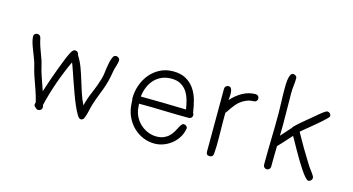

<svg xmlns="http://www.w3.org/2000/svg" viewBox="-79 -1032 2489 1355"><g transform="rotate(15 1165.5 -354.0)"><path d="M710 -491Q710 -484 707.5 -473.5Q705 -463 701.5 -451Q698 -439 694.5 -428Q691 -417 690 -408Q683 -363 674.5 -331.5Q666 -300 656 -272Q646 -244 634 -214.5Q622 -185 609 -144Q601 -118 595.5 -91Q590 -64 579 -38Q573 -21 555 -21Q543 -21 528.5 -45Q514 -69 498 -106Q482 -143 466 -187.5Q450 -232 435.5 -273.5Q421 -315 410 -347.5Q399 -380 393 -393Q356 -315 324.5 -225.5Q293 -136 273 -51Q274 -46 275 -41.5Q276 -37 276 -32Q276 -21 267.5 -14Q259 -7 248 -7Q236 -7 229 -17Q215 -25 215 -38Q215 -40 216 -45.5Q217 -51 219 -53Q208 -98 193 -141Q178 -184 162 -229Q151 -261 143.5 -294Q136 -327 123 -359Q117 -374 110 -392Q103 -410 96 -429Q89 -448 84.5 -466.5Q80 -485 80 -501Q80 -512 88 -518Q96 -524 106 -524Q116 -524 123 -518Q130 -512 132 -502Q139 -468 149 -439.5Q159 -411 171 -379Q184 -347 191.5 -313Q199 -279 210 -247L246 -143Q250 -155 259 -182.5Q268 -210 280 -244.5Q292 -279 306 -316.5Q320 -354 333 -387Q346 -420 357.5 -443.5Q369 -467 377 -474Q385 -481 393 -481Q404 -481 412 -473Q420 -465 420 -454Q444 -417 459.5 -375Q475 -333 488 -290L515 -204Q529 -161 549 -121Q563 -177 586 -229Q609 -281 625 -337Q631 -357 633.5 -378Q636 -399 639 -420Q642 -441 646.5 -461.5Q651 -482 660 -501Q667 -517 683 -517Q693 -517 701.5 -509.5Q710 -502 710 -491Z M1316 -254Q1316 -243 1308.5 -235.5Q1301 -228 1290 -228Q1199 -228 1108.5 -231Q1018 -234 925 -234L928 -202Q931 -169 946 -140Q961 -111 984.5 -89.5Q1008 -68 1038.5 -55Q1069 -42 1102 -42Q1134 -42 1156.5 -52Q1179 -62 1194 -77Q1209 -92 1219 -109Q1229 -126 1236.5 -141Q1244 -156 1251.5 -166Q1259 -176 1268 -176Q1279 -176 1287 -169Q1295 -162 1295 -151Q1295 -150 1293 -142Q1286 -109 1268 -81.5Q1250 -54 1224 -33.5Q1198 -13 1166.5 -1.5Q1135 10 1102 10Q1058 10 1019.5 -6Q981 -22 951 -50Q921 -78 901.5 -115.5Q882 -153 876 -196Q874 -210 873.5 -223Q873 -236 872 -250Q870 -258 870 -260Q870 -309 886.5 -355.5Q903 -402 933 -438Q963 -474 1005.5 -495.5Q1048 -517 1101 -517Q1156 -517 1193.5 -496Q1231 -475 1255 -440.5Q1279 -406 1291.5 -361.5Q1304 -317 1310 -271Q1316 -263 1316 -254ZM1256 -280Q1251 -314 1241.5 -347.5Q1232 -381 1215 -406.5Q1198 -432 1170.5 -448Q1143 -464 1101 -464Q1061 -464 1030 -450Q999 -436 977 -412Q955 -388 941.5 -355.5Q928 -323 924 -286Q1009 -286 1090.5 -284Q1172 -282 1256 -280Z M1729 -486Q1729 -475 1721.5 -467.5Q1714 -460 1703 -460Q1677 -460 1652.5 -450.5Q1628 -441 1607 -424Q1592 -412 1580 -397.5Q1568 -383 1558.5 -369.5Q1549 -356 1542 -345Q1535 -334 1530 -330V-264Q1530 -206 1531.5 -146.5Q1533 -87 1528 -29Q1526 -5 1501 -5Q1476 -5 1476 -31L1477 -491Q1477 -502 1484.5 -509.5Q1492 -517 1503 -517Q1518 -517 1524 -505.5Q1530 -494 1531 -478.5Q1532 -463 1530.5 -447Q1529 -431 1529 -422Q1561 -460 1606.5 -486Q1652 -512 1703 -512Q1714 -512 1721.5 -504.5Q1729 -497 1729 -486Z M2251 -498Q2251 -493 2239.5 -481Q2228 -469 2210 -453Q2192 -437 2170.5 -419Q2149 -401 2129 -384.5Q2109 -368 2093 -355Q2077 -342 2071 -336Q2130 -229 2193 -129Q2204 -111 2217 -94.5Q2230 -78 2241 -60Q2246 -52 2246 -45Q2246 -34 2238 -26Q2230 -18 2219 -18Q2210 -18 2194.5 -35.5Q2179 -53 2160.5 -80.5Q2142 -108 2122 -141.5Q2102 -175 2084.5 -206Q2067 -237 2053.5 -261.5Q2040 -286 2034 -296Q2011 -271 1989 -246Q1967 -221 1943 -197Q1942 -159 1941.5 -121.5Q1941 -84 1941 -46Q1941 -35 1933.5 -27.5Q1926 -20 1915 -20Q1904 -20 1896.5 -27.5Q1889 -35 1889 -46Q1889 -142 1891.5 -235.5Q1894 -329 1894 -425Q1894 -467 1892 -505.5Q1890 -544 1890 -586V-618Q1890 -640 1892.5 -662.5Q1895 -685 1902 -701.5Q1909 -718 1923 -718Q1933 -718 1941.5 -711.5Q1950 -705 1950 -694Q1950 -667 1946.5 -639.5Q1943 -612 1943 -584Q1943 -506 1944.5 -428.5Q1946 -351 1944 -273L2012 -349Q2012 -352 2021.5 -362Q2031 -372 2043.5 -383Q2056 -394 2067.5 -404Q2079 -414 2083 -417L2154 -476Q2159 -480 2168 -488Q2177 -496 2187.5 -504Q2198 -512 2208 -518.5Q2218 -525 2224 -525Q2235 -525 2243 -517Q2251 -509 2251 -498Z"/></g></svg>

Font: Wynona
Style: Regular
Weight: 400
Italic angle: -12°
Designer: Kanati
Foundry: Kanati and Michael Everson
Version: Version 2.000